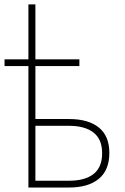

<svg xmlns="http://www.w3.org/2000/svg" viewBox="-34 -837 558 857"><path d="M320.3 -542H124V-305.7H274.4Q360.4 -305.7 407.2 -267.8Q454.1 -230 454.1 -154.3Q454.1 -77.6 407 -38.8Q359.9 0 274.4 0H92.8V-542H-13.7V-572.3H92.8V-817.4H124V-572.3H320.3ZM274.4 -30.3Q345.2 -30.3 383.5 -60.3Q421.9 -90.3 421.9 -153.3Q421.9 -215.3 383.3 -245.4Q344.7 -275.4 274.4 -275.4H124V-30.3Z"/></svg>

Font: Pretendard JP Thin
Style: Regular
Weight: 100
Designer: Base glyphs from Inter by Rasmus Andersson; Hangeul glyphs from Noto Sans CJK(Source Han Sans) by Jang Soo-young and Kan
Foundry: Kil Hyung-jin
Version: Version 1.309